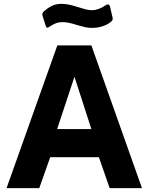

<svg xmlns="http://www.w3.org/2000/svg" viewBox="-20 -978 764 998"><path d="M278 -742H455L718 0H550L494 -161H241L184 0H14ZM455 -307 367 -579 277 -307ZM459 -833Q439 -833 423 -836.5Q407 -840 380 -848Q335 -863 306 -863Q286 -863 271.5 -857.5Q257 -852 237 -839Q230 -834 226 -834Q220 -834 217 -846L202 -893Q200 -901 200 -903Q200 -911 208 -919Q230 -938 250.5 -948Q271 -958 301 -958Q335 -958 389 -940Q407 -934 425 -929.5Q443 -925 458 -925Q491 -925 530 -951Q535 -955 541 -955Q549 -955 552 -943L565 -887Q566 -885 566 -880Q566 -871 552 -861Q536 -849 511.5 -841Q487 -833 459 -833Z"/></svg>

Font: Morrison
Style: Bold
Weight: 700
Designer: Pablo Impallari, Rodrigo Fuenzalida (Modified by Dan O. Williams)
Version: Version 0.03;June 6, 2019;FontCreator 11.5.0.2425 64-bit; tt